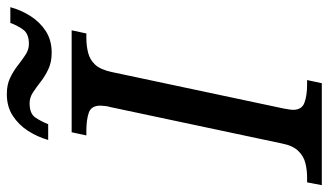

<svg xmlns="http://www.w3.org/2000/svg" viewBox="-236 -724 939 548"><g transform="rotate(-90 233.0 -449.5)"><path d="M-21 0 -13 -42H0Q23 -42 42.5 -47Q62 -52 77 -67.5Q92 -83 98 -114L202 -604Q204 -610 205 -619Q206 -628 206 -632Q206 -658 186 -665Q166 -672 134 -672H121L130 -714H421L412 -672H399Q377 -672 357 -667Q337 -662 323 -647Q309 -632 302 -600L198 -110Q197 -104 195.5 -95.5Q194 -87 194 -82Q194 -57 214.5 -49.5Q235 -42 266 -42H279L270 0ZM357 -771Q330 -771 310 -780.5Q290 -790 274 -802.5Q258 -815 243.5 -824.5Q229 -834 213 -834Q183 -834 172 -817.5Q161 -801 153 -781H108Q117 -812 134 -838.5Q151 -865 177 -882Q203 -899 239 -899Q266 -899 285.5 -889.5Q305 -880 321 -867.5Q337 -855 351.5 -845.5Q366 -836 382 -836Q411 -836 423 -852.5Q435 -869 442 -889H487Q479 -859 462 -832Q445 -805 419 -788Q393 -771 357 -771Z"/></g></svg>

Font: Noto Serif
Style: Italic
Weight: 400
Italic angle: -12°
Designer: Monotype Design Team
Foundry: Monotype Imaging Inc.
Version: Version 2.013